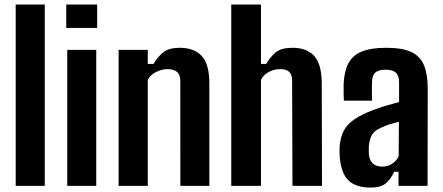

<svg xmlns="http://www.w3.org/2000/svg" viewBox="-20 -820 1954 847"><path d="M49.2 0V-800H177.6V0Z M272.2 -696.9V-800H408.6V-696.9ZM276.6 0V-600H404.6V0Z M503.2 0V-600H631.9V-538H657.3Q677.7 -572.6 702.6 -590.9Q727.4 -609.2 773.2 -609.2Q836.4 -609.2 869.9 -573Q903.4 -536.8 903.5 -453.1V0H775.6L775.4 -464.1Q775.3 -490.4 761 -502.7Q746.7 -515.1 719.2 -515.1Q694.4 -515.1 668.1 -502.2Q641.9 -489.3 631.9 -467.2V0Z M1000.2 0V-800H1131.2V-538H1154.4Q1174.7 -572.7 1198.9 -591Q1223.2 -609.2 1270.2 -609.2Q1333.4 -609.2 1366.2 -573Q1399 -536.8 1399.4 -453.1L1400.5 0H1270.2L1268.6 -464.1Q1268.6 -490.4 1256.2 -502.7Q1243.7 -515.1 1216.2 -515.1Q1189.6 -515.1 1165.5 -502.5Q1141.5 -489.9 1131.2 -467.3V0Z M1615.5 7.5Q1549.6 7.5 1517.2 -24Q1484.7 -55.4 1478.5 -129.1Q1478 -138.9 1477.8 -151.8Q1477.7 -164.8 1478.2 -174.2Q1481.3 -213.6 1496 -242.3Q1510.6 -271 1542.4 -293.1Q1574.3 -315.2 1627.9 -335.2Q1656 -345.6 1682.3 -353.6Q1708.6 -361.5 1740.5 -369.9V-457.5Q1740.5 -486.3 1726.3 -499.5Q1712.1 -512.6 1679.9 -512.6Q1651.9 -512.6 1637.5 -501.5Q1623 -490.3 1621.5 -464Q1620.8 -455.3 1620.6 -436.5Q1620.3 -417.6 1620.7 -399.2Q1621 -380.8 1621.5 -375.8H1496.9Q1496.4 -386 1495.9 -407.4Q1495.4 -428.8 1495.9 -449.2Q1498.3 -504.6 1516.5 -540Q1534.8 -575.4 1575.2 -592.3Q1615.6 -609.2 1684.3 -609.2Q1754.5 -609.2 1794 -590.8Q1833.4 -572.3 1850.2 -532.5Q1866.9 -492.7 1866.9 -429.1L1866.2 0H1738V-62.2H1719Q1702.3 -26.9 1680.1 -9.7Q1657.9 7.5 1615.5 7.5ZM1665.9 -85Q1689.8 -85 1709.3 -97.3Q1728.8 -109.6 1738.8 -130.8L1739.8 -283Q1720.3 -278.3 1699.4 -271.9Q1678.6 -265.5 1659.2 -255.8Q1627.7 -241.6 1618.3 -220.4Q1609 -199.1 1607.1 -174.2Q1606.8 -161.4 1606.8 -155.2Q1606.9 -148.9 1607.4 -138.3Q1609.9 -112.8 1624.7 -98.9Q1639.6 -85 1665.9 -85Z"/></svg>

Font: Big Shoulders Thin
Style: Regular
Weight: 100
Version: Version 2.002